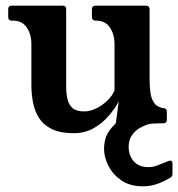

<svg xmlns="http://www.w3.org/2000/svg" viewBox="-20 -460 630 679"><path d="M240 11Q193 11 163.5 -3.5Q134 -18 118.5 -42Q103 -66 97 -96.5Q91 -127 91 -158V-304Q91 -339 74.5 -363Q58 -387 26 -387H22Q9 -387 9 -400V-427Q9 -440 22 -440H201Q214 -440 214 -427V-153Q214 -130 218.5 -110Q223 -90 236.5 -78Q250 -66 277 -66Q299 -66 321 -77Q343 -88 360.5 -105Q378 -122 385 -141V-304Q385 -339 368.5 -363Q352 -387 320 -387H319Q305 -387 305 -400V-427Q305 -440 319 -440H495Q509 -440 509 -427V-178Q509 -155 512 -132.5Q515 -110 526 -95Q537 -80 561 -77Q570 -76 570 -65V-36Q570 -24 558 -24Q515 -24 486.5 -19Q458 -14 437 -6.5Q416 1 396 10Q394 11 389 11H387Q385 11 385 9Q385 7 386.5 -4Q388 -15 391.5 -38.5Q395 -62 400 -102Q388 -78 365.5 -51.5Q343 -25 312 -7Q281 11 240 11ZM527 -40Q529 -38 530 -35Q531 -32 531 -30Q531 -24 520 -24Q516 -24 502.5 -20Q489 -16 473.5 -7Q458 2 446.5 18.5Q435 35 435 59Q435 90 453 110.5Q471 131 505 131Q521 131 537 125Q553 119 565.5 113.5Q578 108 582 108Q590 108 590 119V154Q590 164 583 168Q532 199 487 199Q439 199 408.5 177.5Q378 156 363 125.5Q348 95 348 68Q348 28 367 1.5Q386 -25 412.5 -40Q439 -55 463 -61.5Q487 -68 497 -68Q506 -68 512 -60Z"/></svg>

Font: Young Serif Light
Style: Regular
Weight: 300
Designer: Bastien Sozeau
Foundry: NBR — Bastien Sozeau
Version: Version 5.001